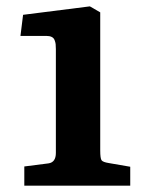

<svg xmlns="http://www.w3.org/2000/svg" viewBox="-20 -589 463 609"><path d="M57.1 0V-61L133.8 -70.8Q157.2 -74.2 157.2 -104V-433.1Q157.2 -443.4 156.5 -449.2Q155.8 -455.1 153.1 -461.9Q150.4 -468.8 143.8 -471.9Q137.2 -475.1 127 -475.1H44.9L53.2 -542L265.1 -568.8L297.9 -549.8V-111.8Q297.9 -86.4 302.2 -80.6Q306.6 -74.7 325.2 -71.8L393.1 -60.1V0Z"/></svg>

Font: Literata Book
Style: Bold
Weight: 700
Designer: Latin by Veronika Burian and Jose Scaglione. Greek by Irene Vlachou. Cyrillic by Vera Evstafieva
Foundry: TypeTogether
Version: Version 2.003;PS 002.003;hotconv 1.0.88;makeotf.lib2.5.64775